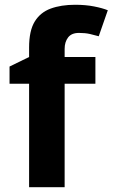

<svg xmlns="http://www.w3.org/2000/svg" viewBox="-20 -785 472 805"><path d="M380 -434H251V0H102V-434H20V-506L102 -546V-586Q102 -656 125.5 -694.5Q149 -733 192.5 -749Q236 -765 295 -765Q339 -765 374.5 -758Q410 -751 432 -742L394 -633Q377 -638 357 -642.5Q337 -647 311 -647Q280 -647 265.5 -628Q251 -609 251 -580V-546H380Z"/></svg>

Font: Noto Sans Vithkuqi
Style: Bold
Weight: 700
Version: Version 1.001; ttfautohint (v1.8.4.7-5d5b)